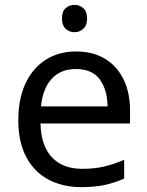

<svg xmlns="http://www.w3.org/2000/svg" viewBox="-20 -757 604 787"><path d="M292 -546Q361 -546 410.5 -516Q460 -486 486.5 -431.5Q513 -377 513 -304V-251H146Q148 -160 192.5 -112.5Q237 -65 317 -65Q368 -65 407.5 -74.5Q447 -84 489 -102V-25Q448 -7 408 1.5Q368 10 313 10Q237 10 178.5 -21Q120 -52 87.5 -113.5Q55 -175 55 -264Q55 -352 84.5 -415Q114 -478 167.5 -512Q221 -546 292 -546ZM291 -474Q228 -474 191.5 -433.5Q155 -393 148 -321H421Q420 -389 389 -431.5Q358 -474 291 -474ZM286 -737Q306 -737 321.5 -723.5Q337 -710 337 -681Q337 -653 321.5 -639Q306 -625 286 -625Q264 -625 249 -639Q234 -653 234 -681Q234 -710 249 -723.5Q264 -737 286 -737Z"/></svg>

Font: Noto Sans Hebrew Droid SemiBold
Style: Regular
Weight: 600
Designer: Monotype Design Team
Foundry: Monotype Imaging Inc.
Version: Version 1.100; ttfautohint (v1.8.4.7-5d5b)